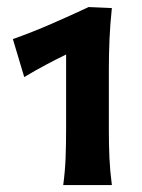

<svg xmlns="http://www.w3.org/2000/svg" viewBox="-20 -866 408 553"><path d="M162.1 -333Q167.5 -373.5 168.9 -410.9Q170.4 -448.2 170.4 -494.1V-709Q142.1 -695.3 111.8 -679.2Q81.5 -663.1 49.8 -644L17.1 -753.4Q74.7 -773.9 128.4 -797.4Q182.1 -820.8 235.4 -845.7L302.2 -842.8Q297.4 -798.3 295.4 -753.4Q293.5 -708.5 293.5 -663.1V-494.1Q293.5 -447.8 295.2 -410.6Q296.9 -373.5 302.2 -333Z"/></svg>

Font: Pinar Bold
Style: Regular
Weight: 700
Designer: Amin Abedi
Version: Version 3.000